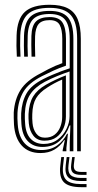

<svg xmlns="http://www.w3.org/2000/svg" viewBox="-20 -627 405 796"><path d="M299.8 0V-466Q299.8 -534.8 273.4 -564.6Q247 -594.5 186 -594.5Q123 -594.5 94.8 -567.8Q66.5 -541 64 -479.5Q63.2 -459.8 63.5 -437Q63.8 -414.2 65 -392.2H49.8Q48.5 -415 48.2 -436.9Q48 -458.8 48.8 -480Q51 -548.2 83.1 -577.8Q115.2 -607.2 186 -607.2Q232.2 -607.2 260.6 -592.9Q289 -578.5 302 -547.5Q315 -516.5 315 -466V0ZM161 -30.2Q194.5 -30.2 218.5 -48Q242.5 -65.8 255.5 -92.4Q268.5 -119 268.5 -145.5V-330.8Q245.8 -323.2 218.1 -312Q190.5 -300.8 165.8 -287.8Q124.5 -265.8 104.8 -235.2Q85 -204.8 83 -155Q82.5 -144.2 83 -134.5Q83.5 -124.8 84.2 -114.2Q87 -72.8 107.2 -51.5Q127.5 -30.2 161 -30.2ZM164.2 -43.8Q135 -43.8 118.9 -63.8Q102.8 -83.8 99.5 -115.2Q98.5 -126.5 98.2 -136.5Q98 -146.5 98.2 -154Q100.5 -199.2 117.5 -227.2Q134.5 -255.2 171 -276Q188.5 -286 210.2 -296.2Q232 -306.5 253.2 -314.5V-144Q253.2 -119 243.6 -96Q234 -73 214.4 -58.4Q194.8 -43.8 164.2 -43.8ZM166.2 -56.2Q191 -56.2 206.8 -68.8Q222.5 -81.2 230.1 -101.1Q237.8 -121 237.8 -143V-297.2Q221 -290 205.9 -281.9Q190.8 -273.8 176.2 -264.2Q144.2 -244.2 129.6 -219.8Q115 -195.2 113.8 -154Q113.5 -145.2 113.6 -136Q113.8 -126.8 114.8 -116.8Q117 -91.2 129.9 -73.8Q142.8 -56.2 166.2 -56.2ZM147.8 7.5Q98.5 7.5 70.2 -23.4Q42 -54.2 38 -110.5Q37.2 -124.8 37 -138.1Q36.8 -151.5 37 -160.5Q40.5 -214.5 64.9 -253.6Q89.2 -292.8 148.8 -323.2Q166 -332.8 180.1 -340Q194.2 -347.2 208.1 -353.4Q222 -359.5 238.2 -365.2V-466Q238.2 -503.5 227.5 -523.5Q216.8 -543.5 186 -543.5Q153.8 -543.5 140.2 -527.4Q126.8 -511.2 125.5 -476.8Q125 -462.2 125 -441Q125 -419.8 126 -392.2H110.8Q109.8 -421.2 109.8 -441.4Q109.8 -461.5 110.2 -478Q111.5 -520.5 129.6 -538.4Q147.8 -556.2 186 -556.2Q224.8 -556.2 239.1 -533.5Q253.5 -510.8 253.5 -466V-354.8Q225.5 -345.2 201.2 -334.1Q177 -323 154 -311.2Q99 -283.2 77.2 -246.6Q55.5 -210 52.5 -159.2Q52 -147.8 52.2 -136.4Q52.5 -125 53.5 -111.8Q57 -60 82.6 -32.5Q108.2 -5 152 -5Q190.5 -5 217 -24Q243.5 -43 258 -72.5H261.5L255.2 -13.2V0H239.8V-4.5L248.8 -46H246Q229 -20.5 205.1 -6.5Q181.2 7.5 147.8 7.5ZM269.2 0V-37.2L271.8 -107H268.5Q255.5 -68.8 227.5 -43.2Q199.5 -17.8 156 -17.8Q118 -17.8 95 -42.1Q72 -66.5 68.8 -112.8Q68 -126 67.6 -136.8Q67.2 -147.5 67.8 -157.8Q70.5 -205.5 90.1 -239.9Q109.8 -274.2 160 -299.5Q178.2 -308.8 197.9 -317.1Q217.5 -325.5 236 -332.4Q254.5 -339.2 269 -343.8V-466Q269 -521.2 249.9 -545.1Q230.8 -569 186 -569Q139 -569 117.8 -548Q96.5 -527 94.8 -478.2Q94 -458.8 94.2 -436.2Q94.5 -413.8 95.5 -392.2H80.2Q79.2 -414.5 79 -437.2Q78.8 -460 79.5 -478.8Q81.5 -534 106.2 -557.9Q131 -581.8 186 -581.8Q238.8 -581.8 261.5 -554.9Q284.2 -528 284.2 -466V0ZM245.5 24.2 241.5 59.5Q236.8 100.5 254.1 118.4Q271.5 136.2 316.8 136.2H338.8V149H316.8Q264.8 149 244.6 128.2Q224.5 107.5 230 59.5L234 24.2ZM289.8 24.2 286.2 55.2Q284.5 71.5 291.4 78.6Q298.2 85.8 316.8 85.8H338.8V98H316.8Q291.2 98 281.6 88.1Q272 78.2 275.2 55.2L279.2 24.2ZM268 24.2 264 57.5Q260.2 86 272.5 98.4Q284.8 110.8 316.8 110.8H338.8V123.5H316.8Q277.8 123.5 262.9 108.1Q248 92.8 252.5 57.5L256.5 24.2Z"/></svg>

Font: Big Shoulders Inline Display Thin Medium
Style: Regular
Weight: 500
Version: Version 2.002